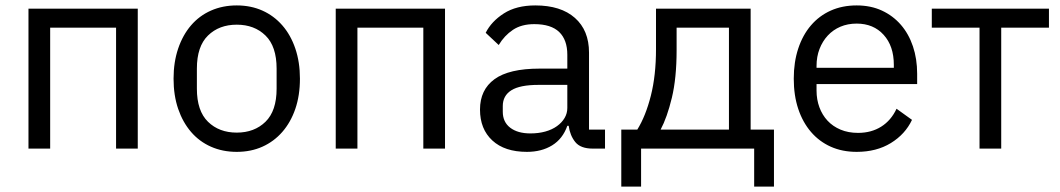

<svg xmlns="http://www.w3.org/2000/svg" viewBox="-20 -548 3908 708"><path d="M85 -516H488V0H408V-446H165V0H85Z M620 0ZM853 12Q801 12 758 -7Q715 -26 684.5 -61.5Q654 -97 637 -146.5Q620 -196 620 -258Q620 -319 637 -369Q654 -419 684.5 -454.5Q715 -490 758 -509Q801 -528 853 -528Q905 -528 947.5 -509Q990 -490 1021 -454.5Q1052 -419 1069 -369Q1086 -319 1086 -258Q1086 -196 1069 -146.5Q1052 -97 1021 -61.5Q990 -26 947.5 -7Q905 12 853 12ZM853 -59Q918 -59 959 -99Q1000 -139 1000 -221V-295Q1000 -377 959 -417Q918 -457 853 -457Q788 -457 747 -417Q706 -377 706 -295V-221Q706 -139 747 -99Q788 -59 853 -59Z M1218 -516H1621V0H1541V-446H1298V0H1218Z M1750 0ZM2166 0Q2121 0 2101.5 -24Q2082 -48 2077 -84H2072Q2055 -36 2016 -12Q1977 12 1923 12Q1841 12 1795.5 -30Q1750 -72 1750 -144Q1750 -217 1803.5 -256Q1857 -295 1970 -295H2072V-346Q2072 -401 2042 -430Q2012 -459 1950 -459Q1903 -459 1871.5 -438Q1840 -417 1819 -382L1771 -427Q1792 -469 1838 -498.5Q1884 -528 1954 -528Q2048 -528 2100 -482Q2152 -436 2152 -354V-70H2211V0ZM1936 -56Q1966 -56 1991 -63Q2016 -70 2034 -83Q2052 -96 2062 -113Q2072 -130 2072 -150V-235H1966Q1897 -235 1865.5 -215Q1834 -195 1834 -157V-136Q1834 -98 1861.5 -77Q1889 -56 1936 -56Z M2271 -70H2330Q2361 -120 2380 -195Q2399 -270 2399 -367V-516H2748V-70H2834V140H2761V0H2344V140H2271ZM2668 -70V-446H2475V-363Q2475 -260 2457.5 -187.5Q2440 -115 2416 -70Z M2907 0ZM3139 12Q3086 12 3043.5 -7Q3001 -26 2970.5 -61.5Q2940 -97 2923.5 -146.5Q2907 -196 2907 -258Q2907 -319 2923.5 -369Q2940 -419 2970.5 -454.5Q3001 -490 3043.5 -509Q3086 -528 3139 -528Q3191 -528 3232 -509Q3273 -490 3302 -456.5Q3331 -423 3346.5 -377Q3362 -331 3362 -276V-238H2991V-214Q2991 -181 3001.5 -152.5Q3012 -124 3031.5 -103Q3051 -82 3079.5 -70Q3108 -58 3144 -58Q3193 -58 3229.5 -81Q3266 -104 3286 -147L3343 -106Q3318 -53 3265 -20.5Q3212 12 3139 12ZM3139 -461Q3106 -461 3079 -449.5Q3052 -438 3032.5 -417Q3013 -396 3002 -367.5Q2991 -339 2991 -305V-298H3276V-309Q3276 -378 3238.5 -419.5Q3201 -461 3139 -461Z M3592 -446H3416V-516H3848V-446H3672V0H3592Z"/></svg>

Font: Aneliza
Style: Regular
Weight: 400
Designer: Mike Abbink, Paul van der Laan, Pieter van Rosmalen
Foundry: Bold Monday
Version: Version 3.001;September 8, 2019;FontCreator 11.5.0.2425 64-b